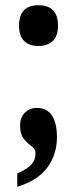

<svg xmlns="http://www.w3.org/2000/svg" viewBox="-20 -561 296 735"><path d="M53 -463Q53 -541 127 -541Q202 -541 202 -463Q202 -422 181.5 -403.5Q161 -385 127 -385Q93 -385 73 -403.5Q53 -422 53 -463ZM46 103Q83 87 99.5 69.5Q116 52 116 25Q116 15 111 9Q106 3 95 -6Q77 -20 67 -35.5Q57 -51 57 -81Q57 -112 75.5 -130Q94 -148 121 -148Q160 -148 179 -118.5Q198 -89 198 -36Q198 30 161.5 80Q125 130 46 154Z"/></svg>

Font: Noto Serif CondExtraBold
Style: Regular
Weight: 800
Width: 3
Designer: Monotype Design Team
Foundry: Monotype Imaging Inc.
Version: Version 1.001